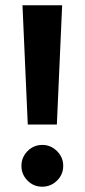

<svg xmlns="http://www.w3.org/2000/svg" viewBox="-20 -700 320 726"><path d="M65 -680H215L195 -229H85ZM61 -72.7Q61 -105 84 -128.5Q107 -152 140.2 -152Q172 -152 195.5 -128.7Q219 -105.4 219 -73Q219 -39.7 195.5 -16.9Q172 6 139.5 6Q107 6 84 -17.2Q61 -40.4 61 -72.7Z"/></svg>

Font: Teachers[wght]
Style: Regular
Weight: 400
Designer: Alfredo Marco Pradil & Chank Diesel
Version: Version 1.000;Glyphs 3.1.2 (3151)